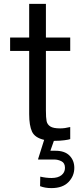

<svg xmlns="http://www.w3.org/2000/svg" viewBox="-20 -720 433 987"><path d="M362 143Q362 185 332 216Q302 247 244 247Q212 247 186 237L187 188Q217 195 245 195Q278 195 296 180.5Q314 166 314 143Q314 118 296 109Q278 100 259 100H176V97L207 -1Q159 -12 144.5 -43.5Q130 -75 130 -133V-458H32V-527H130V-700H216V-527H341V-458H216V-152Q216 -115 219.5 -97.5Q223 -80 238.5 -70Q254 -60 289 -60Q313 -60 341 -67V-5Q334 -2 310.5 1Q287 4 262 4H257L239 55H265Q313 55 337.5 80Q362 105 362 143Z"/></svg>

Font: Be Vietnam
Style: Regular
Weight: 400
Designer: Gabriel Lam
Foundry: TypeRant
Version: Version 4.000